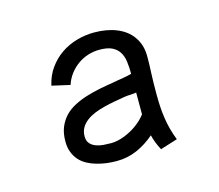

<svg xmlns="http://www.w3.org/2000/svg" viewBox="-55 -649 479 420"><g transform="rotate(-15 184.5 -439.5)"><path d="M302.2 -309.6Q296.9 -322.8 293.5 -335.9Q290 -349.1 288.1 -362.5Q286.1 -376 285.4 -389.4Q284.7 -402.8 284.7 -416.5Q284.7 -430.7 284.9 -442.1Q285.2 -453.6 285.6 -463.9Q286.1 -474.1 286.4 -483.4Q286.6 -492.7 286.6 -501.5Q286.6 -515.1 283.2 -526.1Q279.8 -537.1 273.4 -546.1Q267.1 -555.2 258.1 -562Q249 -568.8 238 -573.2Q227.1 -577.6 214.4 -579.8Q201.7 -582 187.5 -582Q167.5 -582 147.9 -576.4Q128.4 -570.8 112.3 -559.8Q96.2 -548.8 84.2 -532.2Q72.3 -515.6 67.4 -493.7L108.4 -484.4Q112.8 -498 121.1 -508.8Q129.4 -519.5 140.1 -527.1Q150.9 -534.7 163.3 -538.6Q175.8 -542.5 189 -542.5Q207 -542.5 217.5 -537.4Q228 -532.2 233.6 -523.2Q239.3 -514.2 241 -501.5Q242.7 -488.8 242.7 -473.6Q237.8 -472.2 232.7 -471.2Q227.5 -470.2 222.2 -469.2Q216.8 -468.3 211.2 -467.5Q205.6 -466.8 199.2 -465.3Q183.6 -462.9 167.7 -459.7Q151.9 -456.5 137 -451.9Q122.1 -447.3 108.9 -440.4Q95.7 -433.6 86.2 -423.6Q76.7 -413.6 71 -399.9Q65.4 -386.2 65.4 -367.7Q65.4 -354 69.6 -343.3Q73.7 -332.5 80.8 -324.7Q87.9 -316.9 97.4 -311.8Q106.9 -306.6 117.9 -303.5Q128.9 -300.3 140.4 -298.8Q151.9 -297.4 163.1 -297.4Q188 -297.4 209.5 -306.9Q231 -316.4 249.5 -332.5Q251.5 -324.2 255.1 -314.9Q258.8 -305.7 263.2 -297.4ZM242.7 -381.8Q238.3 -376 232.7 -370.6Q227.1 -365.2 220.5 -360.4Q213.9 -355.5 206.5 -351.6Q199.2 -347.7 191.7 -344.7Q184.1 -341.8 176.3 -340.1Q168.5 -338.4 161.1 -338.4Q153.3 -338.4 144 -339.1Q134.8 -339.8 127 -342.8Q119.1 -345.7 114 -351.6Q108.9 -357.4 108.9 -367.7Q108.9 -378.9 113.8 -387.2Q118.7 -395.5 126.7 -401.6Q134.8 -407.7 145.5 -412.1Q156.2 -416.5 168.2 -419.4Q180.2 -422.4 192.4 -424.6Q204.6 -426.8 215.8 -428.7Q222.7 -429.7 230 -429.9Q237.3 -430.2 242.7 -431.2Z"/></g></svg>

Font: Saysettha
Style: Regular
Weight: 400
Designer: John M. Durdin
Foundry: Lao Script for Windows
Version: Version 2.201